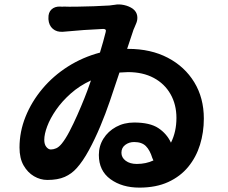

<svg xmlns="http://www.w3.org/2000/svg" viewBox="-20 -800 1040 876"><path d="M395 -433Q343 -409 303 -373.5Q263 -338 236 -299Q209 -260 195.5 -224Q182 -188 182 -162Q182 -141 191.5 -129.5Q201 -118 212 -118Q224 -118 236.5 -123.5Q249 -129 262 -145Q279 -166 297 -200.5Q315 -235 332.5 -274.5Q350 -314 365 -351.5Q380 -389 389 -416ZM201 -717Q200 -743 215 -757Q230 -771 255 -770Q258 -770 261.5 -769.5Q265 -769 270 -770Q290 -769 328 -769.5Q366 -770 408 -771.5Q450 -773 480 -775Q489 -776 494.5 -777Q500 -778 503 -778Q523 -782 546 -777Q569 -772 586 -760Q603 -747 606 -728Q609 -709 600 -690Q599 -686 593.5 -674.5Q588 -663 586 -655L560 -577H565Q668 -577 745.5 -536.5Q823 -496 866.5 -424.5Q910 -353 910 -259Q910 -196 892.5 -139.5Q875 -83 839 -39Q803 5 747.5 30.5Q692 56 616 56Q537 56 484 17.5Q431 -21 431 -93Q431 -134 452 -167.5Q473 -201 509.5 -221Q546 -241 592 -241Q664 -241 702.5 -215.5Q741 -190 760 -149Q785 -199 785 -262Q785 -323 758 -370.5Q731 -418 681.5 -444.5Q632 -471 564 -471L525 -469L481 -338Q462 -282 437.5 -223.5Q413 -165 385.5 -114.5Q358 -64 330 -33Q307 -7 275.5 7Q244 21 196 21Q164 21 135 4Q106 -13 87.5 -45.5Q69 -78 69 -127Q69 -199 96.5 -267.5Q124 -336 173.5 -395Q223 -454 290 -496.5Q357 -539 436 -560Q444 -586 450.5 -609.5Q457 -633 462 -653Q467 -668 451 -668Q405 -666 362.5 -663Q320 -660 267 -655Q239 -653 221 -668.5Q203 -684 201 -712ZM680 -68 675 -79Q664 -115 645.5 -133.5Q627 -152 592 -152Q569 -152 551.5 -139Q534 -126 534 -103Q534 -81 553.5 -66.5Q573 -52 604 -52Q646 -52 680 -68Z"/></svg>

Font: Chiron GoRound TC
Style: Bold
Weight: 700
Designer: Ryoko NISHIZUKA 西塚涼子 (kana, bopomofo & ideographs); Paul D. Hunt (Latin, Greek & Cyrillic); Sandoll Communications 산돌커뮤니
Foundry: Adobe
Version: Version 1.000;hotconv 1.1.1;makeotfexe 2.6.0